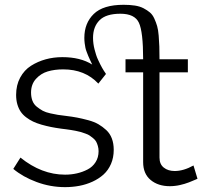

<svg xmlns="http://www.w3.org/2000/svg" viewBox="-20 -767 851 797"><path d="M799.8 -24.9Q798.8 -24.4 791.3 -21.2Q783.7 -18.1 778.6 -15.9Q773.4 -13.7 764.2 -10Q754.9 -6.3 746.3 -3.9Q737.8 -1.5 727.5 1Q717.3 3.4 706.3 4.6Q695.3 5.9 685.1 5.9Q636.2 5.9 605.2 -20Q574.2 -45.9 574.2 -94.2V-466.8H501V-521H574.2Q574.2 -635.3 556.6 -672.6Q539.1 -710 480 -710Q419.9 -710 393.1 -682.9Q366.2 -655.8 366.2 -609.9Q366.2 -597.7 367.9 -585.2Q369.6 -572.8 372.6 -561.5Q375.5 -550.3 378.9 -539.6Q382.3 -528.8 387 -519Q391.6 -509.3 395.5 -501.2Q399.4 -493.2 403.8 -485.6Q408.2 -478 411.1 -473.4Q414.1 -468.8 417 -464.6Q419.9 -460.4 419.9 -460L388.2 -419.9Q333 -479 242.2 -479Q206.5 -479 178 -470.5Q149.4 -461.9 129.2 -439.5Q108.9 -417 108.9 -382.8Q108.9 -363.8 114.7 -348.6Q120.6 -333.5 133.3 -323.5Q146 -313.5 157.7 -307.1Q169.4 -300.8 189.2 -296.4Q209 -292 220.2 -290.3Q231.4 -288.6 252 -286.1Q280.3 -282.7 300.5 -278.8Q320.8 -274.9 346.2 -268.1Q371.6 -261.2 388.7 -251.2Q405.8 -241.2 421.1 -227.1Q436.5 -212.9 444.3 -192.1Q452.1 -171.4 452.1 -145Q452.1 -112.8 440.7 -86.4Q429.2 -60.1 409.7 -42.5Q390.1 -24.9 364 -12.9Q337.9 -1 309.3 4.4Q280.8 9.8 250 9.8Q189 9.8 131.8 -11.5Q74.7 -32.7 35.2 -65.9L64.9 -112.8Q152.8 -42 250 -42Q275.9 -42 299.3 -47.4Q322.8 -52.7 343.5 -63.5Q364.3 -74.2 376.7 -93.8Q389.2 -113.3 389.2 -139.2Q389.2 -150.9 386.2 -161.1Q383.3 -171.4 379.2 -179Q375 -186.5 366.9 -193.1Q358.9 -199.7 352.5 -204.1Q346.2 -208.5 334.5 -212.6Q322.8 -216.8 315.4 -219Q308.1 -221.2 294.4 -223.9Q280.8 -226.6 274.2 -227.5Q267.6 -228.5 253.2 -230.5Q238.8 -232.4 233.9 -232.9Q209.5 -236.3 191.2 -240Q172.9 -243.7 152.3 -249.5Q131.8 -255.4 117.2 -262.5Q102.5 -269.5 88.6 -280Q74.7 -290.5 65.9 -303.5Q57.1 -316.4 52 -334Q46.9 -351.6 46.9 -373Q46.9 -413.6 63.7 -444.8Q80.6 -476.1 108.6 -493.9Q136.7 -511.7 169.7 -520.8Q202.6 -529.8 238.8 -529.8Q314 -529.8 362.8 -499Q360.4 -503.9 354.5 -516.6Q348.6 -529.3 346.4 -534.7Q344.2 -540 340.1 -550.8Q335.9 -561.5 334.5 -569.1Q333 -576.7 331.5 -587.6Q330.1 -598.6 330.1 -609.9Q330.1 -670.9 369.1 -709Q408.2 -747.1 493.2 -747.1Q519.5 -747.1 540 -743.9Q560.5 -740.7 575.9 -732.7Q591.3 -724.6 602.3 -715.3Q613.3 -706.1 620.6 -689.9Q627.9 -673.8 632.3 -658.7Q636.7 -643.6 638.7 -619.1Q640.6 -594.7 641.4 -574Q642.1 -553.2 642.1 -521H759.8V-466.8H642.1V-112.8Q642.1 -85.4 659.9 -71.3Q677.7 -57.1 705.1 -57.1Q741.7 -57.1 783.2 -80.1Z"/></svg>

Font: Rawline
Style: Regular
Weight: 400
Designer: Matt McInerney, Pablo Impallari, Rodrigo Fuenzalida
Foundry: Matt McInerney, Pablo Impallari, Rodrigo Fuenzalida
Version: Version 4.020;PS 004.020;hotconv 1.0.88;makeotf.lib2.5.64775